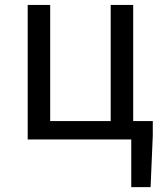

<svg xmlns="http://www.w3.org/2000/svg" viewBox="-20 -563 658 775"><path d="M517.6 -74.2H596.7V-16.6L587.9 192.4H509.8V0H91.8V-543H182.6V-74.2H426.8V-543H517.6Z"/></svg>

Font: irohakakuC Regular
Style: Regular
Weight: 400
Designer: [Source Han Sans]
Ryoko NISHIZUKA Ë•øÂ°öÊ∂ºÂ≠ê (kana & ideographs); Paul D. Hunt (Latin, Greek & Cyrillic); Wenlong ZHAN
Version: Version 1.001.20160904